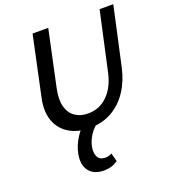

<svg xmlns="http://www.w3.org/2000/svg" viewBox="-166 -778 1050 1187"><g transform="rotate(-20 359.0 -184.5)"><path d="M319 12Q241 12 185.5 -22Q130 -56 107.5 -118Q85 -180 103 -264L187 -658H290L211 -288Q196 -217 209.5 -170Q223 -123 258 -99.5Q293 -76 341 -76Q417 -76 469.5 -127.5Q522 -179 542 -267L628 -658H718L633 -271Q615 -189 573 -125Q531 -61 467.5 -24.5Q404 12 319 12ZM315 289Q248 289 216.5 248.5Q185 208 198 138Q208 85 242 32.5Q276 -20 336 -62L392 -15Q347 14 322.5 53Q298 92 292 129Q286 168 299.5 192.5Q313 217 349 217Q361 217 371.5 214Q382 211 391 205L406 261Q383 276 361.5 282.5Q340 289 315 289Z"/></g></svg>

Font: Ysabeau SemiBold
Style: Italic
Weight: 600
Italic angle: -12°
Designer: Christian Thalmann (Catharsis Fonts)
Version: Version 2.002